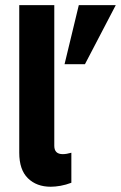

<svg xmlns="http://www.w3.org/2000/svg" viewBox="-20 -717 472 748"><path d="M55 -122V-697H191.5V-149Q191.5 -116.5 224.5 -116.5Q239 -116.5 258 -122V-5Q237 3 216 6.8Q195 10.5 177.5 10.5Q122.5 10.5 88.8 -22.5Q55 -55.5 55 -122ZM287 -697H431L311 -467H231.5Z"/></svg>

Font: HK Grotesk ExtraBold
Style: Regular
Weight: 800
Designer: Alfredo Marco Pradil
Foundry: Hanken Design Co.
Version: Version 3.001